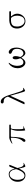

<svg xmlns="http://www.w3.org/2000/svg" viewBox="2156 -2830 687 5040"><g transform="rotate(-90 2500.0 -309.5)"><path d="M749 -39Q749 -30 708.5 -9Q668 12 655 12Q628 12 598 -156Q599 -155 571 -106Q552 -74 539.5 -56Q527 -38 508 -20Q489 -2 465 5.5Q441 13 410 13Q347 13 298 -41Q249 -95 249 -191Q249 -293 310 -358.5Q371 -424 449 -424Q554 -424 590 -280Q593 -266 595 -267L640 -389Q648 -411 667 -411H681Q700 -411 691 -392L613 -200Q611 -192 613 -181L632 -108Q638 -86 658 -58.5Q678 -31 707 -31Q714 -31 731.5 -36.5Q749 -42 749 -39ZM300 -192Q300 -162 305 -133Q310 -104 321 -74.5Q332 -45 355 -27.5Q378 -10 409 -10Q439 -10 468 -31.5Q497 -53 516.5 -84Q536 -115 551 -148.5Q566 -182 573 -205.5Q580 -229 580 -236Q549 -402 447 -402Q382 -402 341 -342Q300 -282 300 -192Z M1331 13Q1298 13 1298 -16Q1298 -47 1342 -86Q1399 -172 1405 -306L1406 -353Q1407 -369 1392 -369Q1341 -367 1267 -332Q1250 -323 1250 -331Q1250 -344 1302 -373Q1354 -402 1397 -410H1732Q1750 -410 1750 -392V-387Q1750 -369 1732 -369H1661Q1631 -369 1629 -229V-151Q1631 -125 1631 -96Q1631 -75 1637 -55Q1643 -35 1658 -35Q1667 -35 1688.5 -43.5Q1710 -52 1710 -48Q1710 -38 1667.5 -18Q1625 2 1602 9Q1589 0 1587 -103V-156Q1583 -259 1623 -353Q1629 -369 1614 -369H1446Q1430 -369 1428 -353Q1429 -307 1424.5 -248.5Q1420 -190 1410 -129Q1400 -68 1379 -27.5Q1358 13 1331 13Z M2353 -555Q2333 -557 2321 -565.5Q2309 -574 2307 -580.5Q2305 -587 2305 -594Q2305 -633 2350 -633Q2376 -633 2399 -621.5Q2422 -610 2440 -588Q2458 -566 2471.5 -544.5Q2485 -523 2498 -490Q2511 -457 2517.5 -438Q2524 -419 2533 -389L2603 -168Q2623 -100 2641 -70.5Q2659 -41 2683 -41Q2688 -41 2700 -46Q2716 -51 2716 -45Q2716 -34 2680.5 -14Q2645 6 2636 6Q2625 6 2611 -32L2605 -47L2509 -380Q2507 -381 2498 -363L2345 -27Q2336 -9 2318 -9H2296Q2284 -9 2284 -17Q2284 -21 2287 -27L2480 -436Q2483 -442 2483 -449Q2483 -457 2476 -473.5Q2469 -490 2456.5 -509Q2444 -528 2420.5 -542Q2397 -556 2368 -556Q2361 -556 2353 -555Z M3656 -424Q3665 -424 3677 -420Q3689 -416 3706 -402.5Q3723 -389 3737 -368Q3751 -347 3761 -308.5Q3771 -270 3771 -221Q3771 -185 3762.5 -146.5Q3754 -108 3737.5 -70.5Q3721 -33 3689 -10Q3657 13 3615 12Q3560 -1 3516 -83Q3507 -99 3497 -79Q3440 13 3374 13Q3319 13 3274.5 -45Q3230 -103 3230 -194Q3230 -335 3345 -420Q3350 -424 3365 -424Q3381 -424 3364 -405Q3303 -335 3294 -232V-179Q3296 -119 3318 -79.5Q3340 -40 3385 -40Q3427 -40 3459 -72.5Q3491 -105 3491 -124Q3491 -125 3477 -162.5Q3463 -200 3463 -237Q3463 -325 3511 -322Q3520 -320 3529 -313Q3548 -288 3548 -251Q3548 -200 3531 -144L3525 -125Q3525 -104 3554.5 -71.5Q3584 -39 3621 -39Q3638 -39 3657.5 -48Q3677 -57 3695.5 -75.5Q3714 -94 3726.5 -128Q3739 -162 3739 -205Q3739 -245 3729 -272Q3719 -299 3705 -311Q3691 -323 3674 -331.5Q3657 -340 3643 -344.5Q3629 -349 3619 -359Q3609 -369 3609 -385Q3609 -424 3656 -424Z M4466 14Q4380 14 4326 -49.5Q4272 -113 4272 -206Q4272 -397 4483 -410H4708Q4726 -410 4726 -392V-384Q4726 -365 4708 -365H4599Q4583 -365 4601 -347Q4661 -278 4661 -202Q4661 -116 4604 -51Q4547 14 4466 14ZM4324 -205Q4324 -119 4366.5 -63.5Q4409 -8 4468 -8Q4508 -8 4538 -27.5Q4568 -47 4582.5 -78.5Q4597 -110 4603.5 -140Q4610 -170 4610 -200Q4610 -268 4585.5 -316.5Q4561 -365 4536 -365H4477Q4431 -363 4399.5 -350.5Q4368 -338 4352 -315.5Q4336 -293 4330 -267Q4324 -241 4324 -205Z"/></g></svg>

Font: cwTeXMing
Style: Medium
Weight: 500
Version: Version 1.17